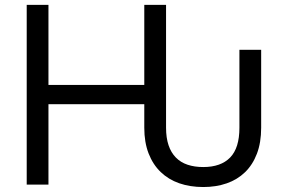

<svg xmlns="http://www.w3.org/2000/svg" viewBox="-20 -747 1154 777"><path d="M802.6 9.9Q749.3 9.9 705.4 -5.3Q661.6 -20.6 630.1 -51Q598.7 -81.3 581.3 -126.2Q563.9 -171.2 563.9 -230.1V-325.3H176.1V0H88.1V-727.3H176.1V-403.4H563.9V-727.3H652V-230.1Q652 -189.3 662.1 -159.3Q672.2 -129.3 691.6 -109.6Q710.9 -89.8 739 -80.4Q767 -71 802.6 -71Q873.9 -71 911.4 -109.6Q948.9 -148.1 948.9 -230.1V-545.5H1036.9V-230.1Q1036.9 -170.1 1019.7 -125Q1002.5 -79.9 971.4 -49.9Q940.3 -19.9 897.4 -5Q854.4 9.9 802.6 9.9Z"/></svg>

Font: Interop
Style: Regular
Weight: 400
Designer: Rasmus Andersson, Google, Jang Haemin
Foundry: jhaemin
Version: Version 1.008